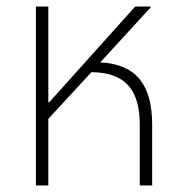

<svg xmlns="http://www.w3.org/2000/svg" viewBox="-20 -568 557 588"><path d="M90 0H128V-204L260 -347C368 -346 408 -288 408 -186V0H446V-186C446 -305 400 -371 287 -377L441 -545V-548H394L131 -255H128V-548H90Z"/></svg>

Font: Noto Sans Thai SemCond ExtLt
Style: Regular
Weight: 200
Width: 4
Designer: Monotype Design Team
Foundry: Monotype Imaging Inc.
Version: Version 2.002